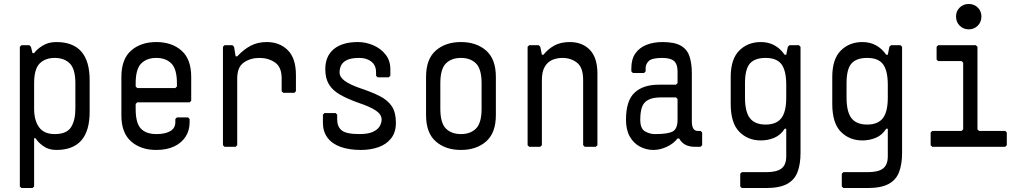

<svg xmlns="http://www.w3.org/2000/svg" viewBox="-20 -740 5160 968"><path d="M144 208H88L80 200V-504L88 -512H128L136 -504L144 -472H152Q166 -492 195 -510Q224 -528 264 -528Q432 -528 432 -336V-176Q432 16 264 16Q224 16 196 -5Q168 -26 160 -43H152V200ZM256 -64Q316 -64 338 -98.5Q360 -133 360 -192V-320Q360 -392 332 -420Q304 -448 256 -448Q208 -448 180 -420Q152 -392 152 -320V-192Q152 -133 177 -98.5Q202 -64 256 -64Z M768 16Q690 16 641 -27Q592 -70 592 -158V-352Q592 -442 641 -485Q690 -528 768 -528Q846 -528 895 -485Q944 -442 944 -352V-232L936 -224H672L664 -216V-190Q664 -120 690 -92Q716 -64 769 -64Q813 -64 838.5 -79Q864 -94 864 -124V-140L872 -148H928L936 -140V-124Q936 -82 915.5 -50.5Q895 -19 857.5 -1.5Q820 16 768 16ZM672 -296H864L872 -304V-320Q872 -392 844 -420Q816 -448 768 -448Q720 -448 692 -420Q664 -392 664 -320V-304Z M1112 0 1104 -8V-504L1112 -512H1152L1160 -504L1168 -456H1176Q1210 -492 1245 -510Q1280 -528 1325 -528Q1389 -528 1430.5 -487.5Q1472 -447 1472 -361V-280L1464 -272H1408L1400 -280V-345Q1400 -402 1366.5 -425Q1333 -448 1288 -448Q1243 -448 1209.5 -425Q1176 -402 1176 -345V-8L1168 0Z M1800 16Q1740 16 1697 0.5Q1654 -15 1631 -46Q1608 -77 1608 -121V-162L1616 -170H1672L1680 -162V-137Q1680 -101 1703 -82.5Q1726 -64 1792 -64Q1836 -64 1860.5 -75.5Q1885 -87 1894.5 -104Q1904 -121 1904 -137Q1904 -163 1875 -182.5Q1846 -202 1792 -220Q1732 -241 1694 -263Q1656 -285 1638 -315.5Q1620 -346 1620 -391Q1620 -457 1663 -492.5Q1706 -528 1784 -528Q1824 -528 1861.5 -512Q1899 -496 1923.5 -465.5Q1948 -435 1948 -391V-358L1940 -350H1884L1876 -358V-375Q1876 -411 1852 -429.5Q1828 -448 1792 -448Q1752 -448 1730.5 -438Q1709 -428 1700.5 -411.5Q1692 -395 1692 -375Q1692 -351 1718.5 -332Q1745 -313 1794 -296Q1854 -276 1894.5 -255.5Q1935 -235 1955.5 -204Q1976 -173 1976 -121Q1976 -73 1952 -42.5Q1928 -12 1888 2Q1848 16 1800 16Z M2304 16Q2226 16 2177 -27Q2128 -70 2128 -160V-352Q2128 -442 2177 -485Q2226 -528 2304 -528Q2382 -528 2431 -485Q2480 -442 2480 -352V-160Q2480 -70 2431 -27Q2382 16 2304 16ZM2304 -64Q2352 -64 2380 -92Q2408 -120 2408 -192V-320Q2408 -392 2380 -420Q2352 -448 2304 -448Q2256 -448 2228 -420Q2200 -392 2200 -320V-192Q2200 -120 2228 -92Q2256 -64 2304 -64Z M2648 0 2640 -8V-504L2648 -512H2696L2704 -504L2712 -464H2720Q2743 -493 2775 -510.5Q2807 -528 2852 -528Q2916 -528 2954 -488.5Q2992 -449 2992 -369V-8L2984 0H2928L2920 -8V-337Q2920 -400 2889 -424Q2858 -448 2816 -448Q2788 -448 2764.5 -438Q2741 -428 2726.5 -403.5Q2712 -379 2712 -337V-8L2704 0Z M3282 -64Q3350 -64 3373 -78Q3396 -92 3396 -136V-241L3388 -249H3315Q3270 -249 3247 -236Q3224 -223 3216 -198Q3208 -173 3208 -136Q3208 -92 3231.5 -78Q3255 -64 3282 -64ZM3274 16Q3239 16 3207 -0.5Q3175 -17 3155.5 -51Q3136 -85 3136 -136Q3136 -232 3179 -272.5Q3222 -313 3301 -313H3388L3396 -321V-380Q3396 -417 3378 -432.5Q3360 -448 3319 -448Q3267 -448 3251 -432.5Q3235 -417 3235 -396V-380L3227 -372H3171L3163 -380V-396Q3163 -442 3183.5 -471Q3204 -500 3239.5 -514Q3275 -528 3320 -528Q3380 -528 3412 -510Q3444 -492 3456 -456.5Q3468 -421 3468 -370V-129Q3468 -80 3497 -80H3512L3520 -72V-8L3512 0H3481Q3456 0 3436 -10Q3416 -20 3404 -42H3396Q3376 -16 3342 0Q3308 16 3274 16Z M3720 208 3712 200V136L3720 128H3842Q3896 128 3920 109.5Q3944 91 3944 48V-91H3936Q3916 -59 3884 -45.5Q3852 -32 3816 -32Q3750 -32 3707 -76Q3664 -120 3664 -216V-352Q3664 -442 3707 -485Q3750 -528 3816 -528Q3891 -528 3936 -464H3944L3952 -504L3960 -512H4008L4016 -504V31Q4016 87 4001 127Q3986 167 3948 187.5Q3910 208 3842 208ZM3840 -448Q3786 -448 3761 -420Q3736 -392 3736 -320V-248Q3736 -176 3761 -144Q3786 -112 3840 -112Q3894 -112 3919 -144Q3944 -176 3944 -248V-312Q3944 -384 3920 -416Q3896 -448 3840 -448Z M4232 208 4224 200V136L4232 128H4354Q4408 128 4432 109.5Q4456 91 4456 48V-91H4448Q4428 -59 4396 -45.5Q4364 -32 4328 -32Q4262 -32 4219 -76Q4176 -120 4176 -216V-352Q4176 -442 4219 -485Q4262 -528 4328 -528Q4403 -528 4448 -464H4456L4464 -504L4472 -512H4520L4528 -504V31Q4528 87 4513 127Q4498 167 4460 187.5Q4422 208 4354 208ZM4352 -448Q4298 -448 4273 -420Q4248 -392 4248 -320V-248Q4248 -176 4273 -144Q4298 -112 4352 -112Q4406 -112 4431 -144Q4456 -176 4456 -248V-312Q4456 -384 4432 -416Q4408 -448 4352 -448Z M4680 0 4672 -8V-72L4680 -80H4828L4836 -88V-424L4828 -432H4710L4702 -440V-504L4710 -512H4900L4908 -504V-88L4916 -80H5048L5056 -72V-8L5048 0ZM4864 -592Q4837 -592 4818.5 -610.5Q4800 -629 4800 -657Q4800 -684 4818.5 -702Q4837 -720 4864 -720Q4891 -720 4909.5 -702Q4928 -684 4928 -657Q4928 -629 4909.5 -610.5Q4891 -592 4864 -592Z"/></svg>

Font: Hasubi Mono
Style: Regular
Weight: 400
Designer: Eli Heuer
Foundry: Eli Heuer
Version: Version 1.000